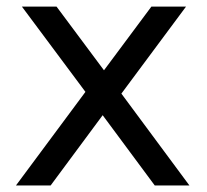

<svg xmlns="http://www.w3.org/2000/svg" viewBox="-20 -567 632 587"><path d="M548.8 -546.9 351.1 -280.8 559.1 0H453.1L293.9 -214.8L134.8 0H28.8L241.2 -286.1L46.9 -546.9H152.8L297.9 -352.1L442.9 -546.9Z"/></svg>

Font: Pangururan
Style: Regular
Weight: 400
Designer: Uli Kozok
Foundry: Michael Everson and Uli Kozok
Version: Version 1.005